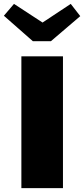

<svg xmlns="http://www.w3.org/2000/svg" viewBox="-49 -933 433 988"><path d="M61 -643H275V35H61ZM364 -850 213 -721H120L-29 -852L23 -913L170 -817L315 -913Z"/></svg>

Font: Lalezar
Style: Regular
Weight: 400
Designer: Borna Izadpanah
Foundry: Borna Izadpanah
Version: Version 1.003;November 28, 2018;FontCreator 11.5.0.2421 64-b